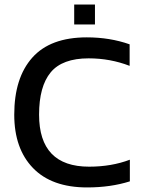

<svg xmlns="http://www.w3.org/2000/svg" viewBox="-20 -819 637 849"><path d="M308.1 -710.9V-798.8H399.9V-710.9ZM365.2 9.8Q209 9.8 126 -75.9Q43 -161.6 43 -312Q43 -474.6 122.8 -564.2Q202.6 -653.8 363.8 -653.8Q465.8 -653.8 553.2 -623V-527.8Q467.3 -561 372.1 -561Q255.4 -561 204.1 -499Q152.8 -437 152.8 -312Q152.8 -82 374 -82Q473.1 -82 554.2 -112.8V-17.1Q469.2 9.8 365.2 9.8Z"/></svg>

Font: Kanit
Style: Regular
Weight: 400
Designer: Katatrad Team
Foundry: CadsonDemak
Version: Version 1.000;PS 001.000;hotconv 1.0.88;makeotf.lib2.5.64775